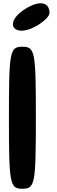

<svg xmlns="http://www.w3.org/2000/svg" viewBox="-20 -1213 353 1183"><path d="M35 -488C35 -80 40 -50 118 -50C196 -50 201 -80 201 -488C201 -896 196 -925 118 -925C40 -925 35 -896 35 -488ZM122 -1149C3 -1066 68 -980 197 -1049C247 -1076 285 -1112 285 -1133C285 -1206 214 -1213 122 -1149Z"/></svg>

Font: Hussar Skorodowane
Style: Bold
Weight: 700
Foundry: Cannot Into Space Fonts
Version: Version 0.892